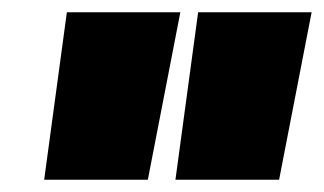

<svg xmlns="http://www.w3.org/2000/svg" viewBox="-20 -720 528 313"><path d="M52 -427 89 -700H274L221 -427ZM266 -427 303 -700H488L435 -427Z"/></svg>

Font: Georama Black
Style: Italic
Weight: 900
Italic angle: -9°
Designer: Jean-Baptiste Levee
Foundry: Production Type
Version: Version 1.000